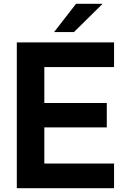

<svg xmlns="http://www.w3.org/2000/svg" viewBox="-20 -985 661 1005"><path d="M577 0H68V-763H577V-634H212V-446H539V-318H212V-129H577ZM367 -817H263L378 -965H517Z"/></svg>

Font: Open Sauce One
Style: Bold
Weight: 700
Designer: Alfredo Marco Pradil
Foundry: Creative Sauce Fz LLC
Version: Version 1.477